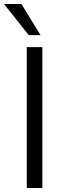

<svg xmlns="http://www.w3.org/2000/svg" viewBox="-51 -941 315 961"><path d="M83 0V-705H161V0ZM93 -765 -31 -921H56L152 -765Z"/></svg>

Font: Nunito Sans 10pt Condensed
Style: Regular
Weight: 400
Width: 3
Designer: Vernon Adams
Foundry: Vernon Adams
Version: Version 3.101;gftools[0.9.27]